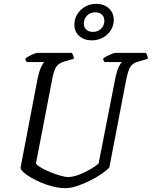

<svg xmlns="http://www.w3.org/2000/svg" viewBox="-20 -979 789 999"><path d="M320 0Q290 0 257.5 -8Q225 -16 195 -28.5Q165 -41 140.5 -55.5Q116 -70 101.5 -83.5Q87 -97 87 -107L177 -577Q185 -611 194.5 -631Q204 -651 211 -656H119Q118 -658 115 -662.5Q112 -667 112 -674Q118 -680 131 -687Q144 -694 157 -699Q170 -704 176 -704H353Q356 -701 360 -693Q364 -685 364 -673L318 -660Q288 -652 275 -634.5Q262 -617 253 -574L167 -128Q173 -119 193 -107Q213 -95 240 -84Q267 -73 292.5 -65.5Q318 -58 335 -58Q360 -58 392.5 -70.5Q425 -83 453 -100Q481 -117 493 -128L581 -577Q589 -613 598.5 -632Q608 -651 614 -656H524Q522 -658 519.5 -662.5Q517 -667 517 -674Q524 -681 537 -687.5Q550 -694 563 -699Q576 -704 580 -704H739Q741 -700 745 -693Q749 -686 749 -673L702 -659Q682 -654 670 -644.5Q658 -635 651 -617Q644 -599 637 -566L549 -108Q537 -94 510.5 -75.5Q484 -57 450 -40Q416 -23 382 -11.5Q348 0 320 0ZM458 -769Q418 -769 392.5 -791.5Q367 -814 367 -851Q367 -881 382.5 -905.5Q398 -930 423.5 -944.5Q449 -959 480 -959Q521 -959 546.5 -935.5Q572 -912 572 -875Q572 -846 556.5 -821.5Q541 -797 515 -783Q489 -769 458 -769ZM463 -813Q489 -813 506 -829.5Q523 -846 523 -871Q523 -891 510 -903Q497 -915 476 -915Q450 -915 433 -898Q416 -881 416 -856Q416 -837 429 -825Q442 -813 463 -813Z"/></svg>

Font: Texturina 12pt Light
Style: Italic
Weight: 300
Italic angle: -11°
Designer: Guillermo Torres Carreño
Foundry: Omnibus-Type
Version: Version 1.002